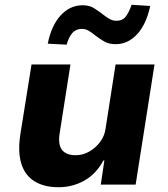

<svg xmlns="http://www.w3.org/2000/svg" viewBox="-20 -773 702 804"><path d="M225 11Q165 11 125 -13.5Q85 -38 69.5 -87Q54 -136 65 -209L112 -503H275L230 -216Q225 -187 230 -166Q235 -145 252 -134Q269 -123 297 -123Q327 -123 354 -138.5Q381 -154 399.5 -179Q418 -204 422 -234L464 -503H627L548 0H402L417 -101H413Q383 -45 333.5 -17Q284 11 225 11ZM259 -586 180 -590Q195 -666 234 -708.5Q273 -751 326 -751Q355 -751 375 -738Q395 -725 413 -711Q426 -701 439 -693.5Q452 -686 467 -686Q493 -686 506.5 -703.5Q520 -721 531 -753L609 -748Q593 -672 554.5 -630Q516 -588 464 -588Q435 -588 414.5 -600.5Q394 -613 377 -626Q364 -637 351 -644.5Q338 -652 323 -652Q298 -652 283 -635Q268 -618 259 -586Z"/></svg>

Font: Nunito Sans 7pt ExtraBold
Style: Italic
Weight: 800
Italic angle: -9°
Designer: Vernon Adams
Foundry: Vernon Adams
Version: Version 3.101;gftools[0.9.27]